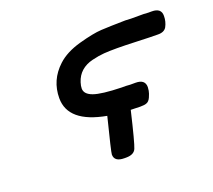

<svg xmlns="http://www.w3.org/2000/svg" viewBox="-85 -560 741 669"><g transform="rotate(-20 285.0 -225.0)"><path d="M128.9 -273.9Q128.9 -340.8 179.2 -387.2Q210 -416 263.4 -430.9Q316.9 -445.8 347.9 -447.5Q378.9 -449.2 438 -450.2L459 -449.2H505.9L522 -448.2H535.2Q570.3 -448.2 569.8 -418.9Q569.8 -397.9 560.1 -379.9Q551.3 -364.7 527.8 -365.2Q502 -365.2 452.4 -367.2Q402.8 -369.1 377.9 -369.1Q349.1 -369.1 329.1 -367.7Q309.1 -366.2 283.9 -360.1Q258.8 -354 241.9 -339.1Q225.1 -324.2 217.8 -300.8Q213.9 -288.6 213.9 -278.8Q213.9 -257.8 242.9 -247.3Q272 -236.8 346.2 -234.9H361.8L377 -233.9H397Q432.1 -233.9 432.1 -205.1Q432.1 -201.2 430.7 -192.1Q429.2 -183.1 423.1 -169.4Q417 -155.8 407.2 -152.8Q400.4 -149.9 383.8 -149.9Q379.9 -149.9 368.4 -150.4Q356.9 -150.9 349.1 -150.9Q322.3 -37.1 314.2 -18.6Q306.2 0 277.8 0H271Q233.9 0 233.9 -26.9Q233.9 -35.6 265.1 -159.2Q128.9 -184.1 128.9 -273.9Z"/></g></svg>

Font: CMU Typewriter Text
Style: BoldItalic
Weight: 700
Italic angle: -14.04°
Version: Version 0.7.0